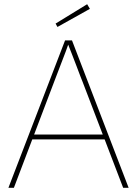

<svg xmlns="http://www.w3.org/2000/svg" viewBox="-20 -892 651 912"><path d="M20 0 289 -700H322L591 0H565L372 -504Q369 -511 361.5 -530.5Q354 -550 343.5 -578Q333 -606 321 -636.5Q309 -667 298 -695L309 -694Q303 -676 292.5 -648Q282 -620 270.5 -590.5Q259 -561 250 -537Q241 -513 237 -503L46 0ZM120 -230 128 -253H485L493 -230ZM253 -764 244 -780 394 -872 407 -850Z"/></svg>

Font: Mach Thin
Style: Regular
Weight: 250
Version: Version 1.002